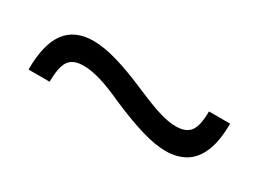

<svg xmlns="http://www.w3.org/2000/svg" viewBox="-23 -580 755 559"><g transform="rotate(30 354.5 -300.5)"><path d="M61 -220Q61 -305 91.5 -346Q122 -387 184 -387Q219 -387 265.5 -373.5Q312 -360 374 -333Q425 -311 457.5 -301Q490 -291 514 -291Q549 -291 563 -310.5Q577 -330 577 -377H648Q648 -319 633 -283Q618 -247 590.5 -230.5Q563 -214 525 -214Q490 -214 444 -227.5Q398 -241 335 -268Q285 -291 252.5 -300.5Q220 -310 195 -310Q160 -310 146 -290Q132 -270 132 -220Z"/></g></svg>

Font: M PLUS 1
Style: Regular
Weight: 400
Designer: Coji Morishita
Foundry: UNDERFOREST DESIGN
Version: Version 1.001